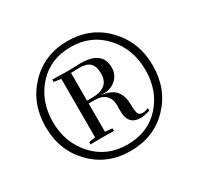

<svg xmlns="http://www.w3.org/2000/svg" viewBox="-148 -857 1084 1050"><g transform="rotate(-30 394.0 -332.0)"><path d="M393.5 -679Q540 -679 636 -578.5Q732 -478 732 -330Q732 -182 637 -83.5Q542 15 395 15Q248 15 152 -84Q56 -183 56 -331Q56 -479 151.5 -579Q247 -679 393.5 -679ZM397.5 -24Q527 -24 606 -111Q685 -198 685 -329Q685 -460 603 -551Q521 -642 392 -642Q263 -642 183.5 -553.5Q104 -465 104 -334.5Q104 -204 186 -114Q268 -24 397.5 -24ZM324 -343H356Q465 -343 465 -433Q465 -479 444 -499.5Q423 -520 375 -520Q358 -520 324 -518ZM369 -126 299 -127Q248 -127 221 -126V-141L262 -147V-516L217 -523V-538Q271 -536 294 -536H323L394 -538Q532 -538 532 -433Q532 -389 501 -360Q470 -331 421 -331L406 -332V-331Q472 -322 496.5 -289Q521 -256 521 -200.5Q521 -145 536 -138Q543 -133 556.5 -133Q570 -133 592 -141V-126Q556 -114 532 -114Q472 -114 458 -165Q453 -184 453 -220L454 -235Q454 -325 360 -325H324V-147L369 -142Z"/></g></svg>

Font: Rufina
Style: Regular
Weight: 400
Designer: Martin Sommaruga
Foundry: Martin Sommaruga
Version: Version 1.001